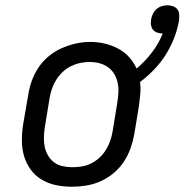

<svg xmlns="http://www.w3.org/2000/svg" viewBox="-20 -700 700 728"><path d="M253 8Q222 8 192.5 2Q163 -4 138 -19Q113 -34 96 -57.5Q79 -81 71 -109Q63 -137 63 -168Q63 -199 68 -230L87 -340Q91 -367 100.5 -393.5Q110 -420 126 -444Q142 -468 165 -487Q188 -506 214.5 -517.5Q241 -529 268 -535Q295 -541 323 -541Q351 -541 378 -534.5Q405 -528 428.5 -515.5Q452 -503 469.5 -483.5Q487 -464 498 -440Q530 -467 556 -501Q582 -535 597 -573Q597 -573 596.5 -573Q596 -573 596 -573Q586 -573 576 -576.5Q566 -580 560 -587.5Q554 -595 552.5 -605.5Q551 -616 553 -626Q553 -626 553 -626Q553 -626 553 -627Q555 -638 560 -648Q565 -658 573.5 -665.5Q582 -673 593 -676.5Q604 -680 615 -680Q626 -680 636.5 -676Q647 -672 653 -664Q659 -656 659.5 -645Q660 -634 659 -623Q653 -589 640.5 -556.5Q628 -524 609 -493.5Q590 -463 565 -437Q540 -411 511 -389Q514 -367 512 -344.5Q510 -322 507 -300L489 -190Q484 -163 474.5 -136.5Q465 -110 449 -86Q433 -62 410 -43Q387 -24 361 -12.5Q335 -1 307.5 3.5Q280 8 253 8ZM254 -66Q273 -66 291 -69Q309 -72 326 -80.5Q343 -89 357.5 -102.5Q372 -116 382 -132.5Q392 -149 398 -166.5Q404 -184 407 -202L425 -312Q428 -331 429 -350Q430 -369 426 -387Q422 -405 412.5 -420.5Q403 -436 388.5 -446Q374 -456 356 -460.5Q338 -465 319 -465Q301 -465 283 -461Q265 -457 248 -448.5Q231 -440 217 -426.5Q203 -413 193 -397Q183 -381 177 -363.5Q171 -346 168 -328L150 -218Q147 -199 146.5 -180Q146 -161 149.5 -143.5Q153 -126 162 -110.5Q171 -95 185 -84.5Q199 -74 217 -70Q235 -66 254 -66Z"/></svg>

Font: Iosevka Curly Slab Extended
Style: Italic
Weight: 400
Width: 7
Italic angle: -9°
Monospace: yes
Designer: Belleve Invis
Foundry: Belleve Invis
Version: Version 11.1.0; ttfautohint (v1.8.3)